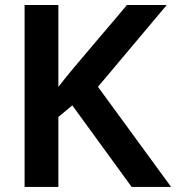

<svg xmlns="http://www.w3.org/2000/svg" viewBox="-20 -735 698 755"><path d="M76.7 0V-715.3H209.5V-393.1Q244.1 -439 351.3 -564.5Q458.5 -689.9 479 -715.3H635.7L365.2 -393.6L652.8 0H497.6L264.2 -320.8L209.5 -274.9V0Z"/></svg>

Font: Oxygen
Style: Bold
Weight: 700
Designer: vernon adams
Foundry: Vernon Adams
Version: Version 0.2.3 webfont; ttfautohint (v0.93.3-1d66) -l 8 -r 50